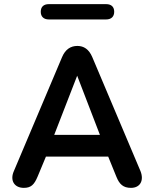

<svg xmlns="http://www.w3.org/2000/svg" viewBox="-20 -900 745 928"><path d="M95 8C129 8 145 -6 162 -47L202 -143H503L542 -47C557 -9 576 8 613 8C658 8 677 -28 659 -73L426 -624C410 -662 385 -678 354 -678C322 -678 296 -662 280 -624L47 -73C27 -28 49 8 95 8ZM353 -534 463 -248H242ZM216 -806H493C518 -806 532 -820 532 -843C532 -867 518 -880 493 -880H216C191 -880 177 -867 177 -843C177 -820 191 -806 216 -806Z"/></svg>

Font: SN Pro SemiBold
Style: Regular
Weight: 600
Designer: Tobias Whetton
Foundry: Supernotes
Version: Version 1.003;Glyphs 3.3 (3324)